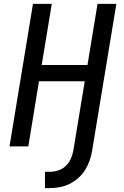

<svg xmlns="http://www.w3.org/2000/svg" viewBox="-20 -755 640 990"><path d="M212 215V131H234Q256 131 278 124.5Q300 118 317.5 102Q335 86 344.5 65Q354 44 358 22L417 -336H181L126 0H29L150 -735H247L195 -420H431L483 -735H580L455 22Q451 48 442 73.5Q433 99 418.5 122Q404 145 383 163.5Q362 182 337 194Q312 206 285.5 210.5Q259 215 234 215Z"/></svg>

Font: Iosevka Md Ex Obl
Style: Regular
Weight: 500
Width: 7
Italic angle: -9°
Monospace: yes
Designer: Belleve Invis
Foundry: Belleve Invis
Version: Version 32.5.0; ttfautohint (v1.8.4)